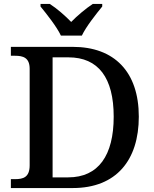

<svg xmlns="http://www.w3.org/2000/svg" viewBox="-20 -951 778 971"><path d="M288 -771H394C415 -816 466 -880 497 -918V-931H449C414 -908 370 -871 340 -840C310 -871 268 -908 232 -931H185V-918C216 -880 267 -816 288 -771ZM35 0H348C569 0 682 -142 682 -361C682 -588 558 -714 348 -714H35V-669H56C96 -669 130 -660 130 -603V-115C130 -54 97 -45 56 -45H35ZM246 -54V-661H326C478 -661 555 -557 555 -361C555 -165 478 -54 325 -54Z"/></svg>

Font: Noto Serif Thai Medium
Style: Regular
Weight: 500
Designer: Monotype Design Team
Foundry: Monotype Imaging Inc.
Version: Version 1.901;PS 001.901;hotconv 1.0.88;makeotf.lib2.5.64775